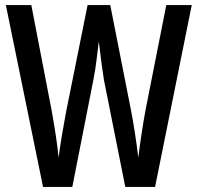

<svg xmlns="http://www.w3.org/2000/svg" viewBox="-20 -734 775 754"><path d="M733 -714H633L551 -299C541 -245 531 -179 523 -115C515 -183 505 -246 495 -298L413 -714H324L240 -297C230 -244 218 -176 210 -115C206 -163 195 -232 183 -299L103 -714H3L149 0H264L347 -422C357 -470 362 -526 368 -571C376 -503 383 -452 388 -421L472 0H589Z"/></svg>

Font: Noto Sans Lao ExtraCondensed Medium
Style: Regular
Weight: 500
Width: 2
Designer: Monotype Design Team
Foundry: Monotype Imaging Inc.
Version: Version 2.003